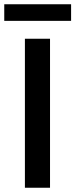

<svg xmlns="http://www.w3.org/2000/svg" viewBox="-29 -882 354 902"><path d="M88 -700H206V0H88ZM-9 -862H305V-784H-9Z"/></svg>

Font: KoHo SemiBold
Style: Regular
Weight: 600
Designer: Cadson Demak & Katatrad Team
Foundry: Cadson Demak Co.,Ltd.
Version: Version 1.000; ttfautohint (v1.6)